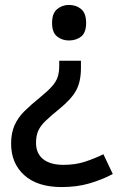

<svg xmlns="http://www.w3.org/2000/svg" viewBox="-20 -659 487 778"><path d="M308 -384Q308 -329 289 -293.5Q270 -258 221 -218Q185 -189 164 -168.5Q143 -148 134.5 -128Q126 -108 126 -80Q126 -37 155 -14Q184 9 237 9Q285 9 323.5 -3.5Q362 -16 399 -34L437 46Q394 69 343 84Q292 99 230 99Q132 99 78.5 51Q25 3 25 -77Q25 -120 39 -151.5Q53 -183 79.5 -209Q106 -235 143 -265Q175 -291 191.5 -310Q208 -329 214 -348Q220 -367 220 -393V-413H308ZM329 -566Q329 -527 309 -511Q289 -495 259 -495Q232 -495 211.5 -511Q191 -527 191 -566Q191 -605 211.5 -622Q232 -639 259 -639Q289 -639 309 -622Q329 -605 329 -566Z"/></svg>

Font: Noto Sans Kannada UI Medium
Style: Regular
Weight: 500
Designer: Jelle Bosma - Monotype Design Team
Foundry: Monotype Imaging Inc.
Version: Version 2.005; ttfautohint (v1.8.4.7-5d5b)